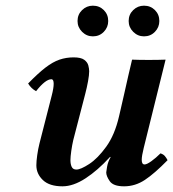

<svg xmlns="http://www.w3.org/2000/svg" viewBox="-20 -646 610 676"><path d="M253 -572Q253 -595 269 -610.5Q285 -626 307 -626Q330 -626 345.5 -610.5Q361 -595 361 -572Q361 -550 345.5 -534Q330 -518 307 -518Q285 -518 269 -534Q253 -550 253 -572ZM433 -572Q433 -595 449 -610.5Q465 -626 487 -626Q510 -626 525.5 -610.5Q541 -595 541 -572Q541 -550 525.5 -534Q510 -518 487 -518Q465 -518 449 -534Q433 -550 433 -572ZM280 -315 238 -153Q234 -136 231 -115Q228 -94 228 -82Q228 -68 232.5 -58.5Q237 -49 249 -49Q264 -49 294 -68.5Q324 -88 354 -129.5Q384 -171 399 -236Q399 -236 404 -257.5Q409 -279 416.5 -312Q424 -345 431.5 -378.5Q439 -412 445 -436Q469 -435 503.5 -435Q538 -435 563 -436L486 -125Q479 -97 479 -83Q479 -67 489 -67Q497 -67 513 -78.5Q529 -90 545 -106Q555 -103 560.5 -96.5Q566 -90 570 -82Q524 -35 490 -12.5Q456 10 417 10Q379 10 366.5 -8Q354 -26 354 -39Q354 -42 357 -59Q360 -76 369 -92Q370 -93 369 -93.5Q368 -94 366 -92Q324 -46 281 -18Q238 10 200 10Q154 10 131 -12Q108 -34 108 -64Q108 -78 111 -99.5Q114 -121 119 -141L162 -309Q169 -336 169 -351Q169 -367 161 -367Q140 -367 107 -325Q90 -334 79 -352Q114 -388 140 -408Q166 -428 189.5 -436Q213 -444 239 -444Q265 -444 276.5 -435.5Q288 -427 291 -415.5Q294 -404 294 -395Q294 -382 290 -360Q286 -338 280 -315Z"/></svg>

Font: Libertinus Serif Semibold Italic
Style: Regular
Weight: 600
Italic angle: -11.5°
Designer: Philipp H. Poll, Khaled Hosny
Foundry: Caleb Maclennan
Version: Version 7.051;RELEASE